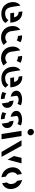

<svg xmlns="http://www.w3.org/2000/svg" viewBox="1594 -2300 718 3945"><g transform="rotate(90 1952.5 -327.0)"><path d="M121 -217.5 94.5 -389C48 -356 22 -307.5 22 -237.5C22 -112 106 4.5 262.5 4.5C322 4.5 413 -12.5 451.5 -82.5L394 -142.5C375 -105 324.5 -73.5 257.5 -73.5C159 -73.5 133.5 -143.5 121 -217.5ZM213.5 -426.5 225 -350.5H229.5C296.5 -350.5 328.5 -301.5 334 -257.5H240L252 -180H444.5C445 -181 445 -182.5 445 -184C434 -343.5 351 -427 228.5 -427C222.5 -427 218.5 -427 213.5 -426.5Z M705.5 -421.5 719 -336C723.5 -336.5 728 -336.5 732.5 -336.5C760 -336.5 795.5 -323.5 808 -311L848 -389.5C842.5 -393 833 -398 819.5 -404C790 -415.5 761.5 -422.5 729 -422.5C721 -422.5 713 -422 705.5 -421.5ZM514 -232.5C514 -91.5 610.5 10 750.5 10C796 10 849.5 -1 904 -42L841.5 -112.5C831.5 -102.5 803 -81 760 -77C687.5 -71.5 617.5 -135 617.5 -223L592 -385C544 -353 514 -301.5 514 -232.5Z M1127.5 -421.5 1141 -336C1145.5 -336.5 1150 -336.5 1154.5 -336.5C1182 -336.5 1217.5 -323.5 1230 -311L1270 -389.5C1264.5 -393 1255 -398 1241.5 -404C1212 -415.5 1183.5 -422.5 1151 -422.5C1143 -422.5 1135 -422 1127.5 -421.5ZM936 -232.5C936 -91.5 1032.5 10 1172.5 10C1218 10 1271.5 -1 1326 -42L1263.5 -112.5C1253.5 -102.5 1225 -81 1182 -77C1109.5 -71.5 1039.5 -135 1039.5 -223L1014 -385C966 -353 936 -301.5 936 -232.5Z M1450 -217.5 1423.5 -389C1377 -356 1351 -307.5 1351 -237.5C1351 -112 1435 4.5 1591.5 4.5C1651 4.5 1742 -12.5 1780.5 -82.5L1723 -142.5C1704 -105 1653.5 -73.5 1586.5 -73.5C1488 -73.5 1462.5 -143.5 1450 -217.5ZM1542.5 -426.5 1554 -350.5H1558.5C1625.5 -350.5 1657.5 -301.5 1663 -257.5H1569L1581 -180H1773.5C1774 -181 1774 -182.5 1774 -184C1763 -343.5 1680 -427 1557.5 -427C1551.5 -427 1547.5 -427 1542.5 -426.5Z M2087.5 -119.5 2106 -4C2156 -22 2195.5 -56 2195.5 -113.5C2195.5 -197 2135.5 -235.5 2046 -247.5L2059 -164.5C2076 -155.5 2087.5 -142 2087.5 -119.5ZM1843 -309.5C1843 -241.5 1892.5 -203.5 1966 -186.5L1947 -305.5C1947 -339.5 1994.5 -351 2029.5 -351C2069.5 -351 2102.5 -335.5 2114 -328L2143 -396C2115 -412.5 2060.5 -422.5 2015.5 -422.5C1940 -422.5 1843 -387.5 1843 -309.5ZM1868.5 -21C1899 0 1953.5 12.5 2006 12.5H2017.5L2005 -66H1996C1949 -66 1911 -85 1895.5 -97.5Z M2502 -119.5 2520.5 -4C2570.5 -22 2610 -56 2610 -113.5C2610 -197 2550 -235.5 2460.5 -247.5L2473.5 -164.5C2490.5 -155.5 2502 -142 2502 -119.5ZM2257.5 -309.5C2257.5 -241.5 2307 -203.5 2380.5 -186.5L2361.5 -305.5C2361.5 -339.5 2409 -351 2444 -351C2484 -351 2517 -335.5 2528.5 -328L2557.5 -396C2529.5 -412.5 2475 -422.5 2430 -422.5C2354.5 -422.5 2257.5 -387.5 2257.5 -309.5ZM2283 -21C2313.5 0 2368 12.5 2420.5 12.5H2432L2419.5 -66H2410.5C2363.5 -66 2325.5 -85 2310 -97.5Z M2703.5 -534C2739.5 -536 2765.5 -568.5 2760 -604.5C2754 -642.5 2720 -667.5 2683 -665.5C2648.5 -663.5 2622.5 -630.5 2628 -594.5C2633.5 -558.5 2668 -531.5 2703.5 -534ZM2668.5 -410.5 2733.5 0H2840L2775 -410.5Z M3222 -410.5 3185.5 -256 3259.5 -123.5 3336 -410.5ZM2860.5 -410.5 3101 0H3202.5L2975 -410.5Z M3728 -113 3744.5 -12C3816 -40.5 3863.5 -103.5 3863.5 -189C3863.5 -303 3787.5 -399 3678 -422.5L3695.5 -320C3734.5 -296.5 3760.5 -250.5 3760.5 -194C3760.5 -160 3748.5 -132 3728 -113ZM3417 -231C3417 -112.5 3501 -12.5 3622 2.5L3607 -92C3556 -110 3519.5 -160.5 3519.5 -225.5C3519.5 -267 3537.5 -302.5 3570 -322L3554.5 -417C3475.5 -392.5 3417 -325.5 3417 -231Z"/></g></svg>

Font: Font.Observer
Style: Regular
Weight: 500
Italic angle: 9°
Version: Version 1.001;FEAKit 1.0